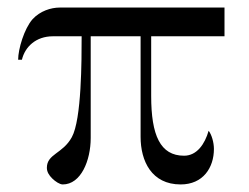

<svg xmlns="http://www.w3.org/2000/svg" viewBox="-20 -476 660 508"><path d="M28 -318H38C46 -352 75 -380 120 -380H196C196 -317 196 -160 170 -113C146 -69 104 -69 104 -32C104 -21 110 -12 118 -4C126 4 138 12 146 12C194 12 220 -51 220 -111V-380H352V-114C352 -50 381 12 458 12C517 12 546 -32 546 -82C546 -99 540 -120 532 -130C522 -95 501 -64 467 -64C404 -64 380 -118 380 -222V-380H574V-456H138C115 -456 86 -447 66 -425C44 -400 28 -346 28 -318Z"/></svg>

Font: Old Standard
Style: Regular
Weight: 400
Designer: Alexey Kryukov <alexios@thessalonica.org.ru>
Version: Version 2.0